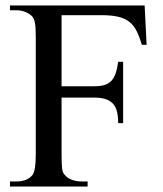

<svg xmlns="http://www.w3.org/2000/svg" viewBox="-20 -682 596 702"><path d="M498.5 -518.1Q489.7 -548.3 479.2 -569.1Q468.8 -589.8 452.4 -602.5Q436 -615.2 411.9 -620.8Q387.7 -626.5 351.6 -626.5H205.1V-366.7H325.2Q346.7 -366.7 361.6 -371.1Q376.5 -375.5 386.5 -385.7Q396.5 -396 402.6 -413.3Q408.7 -430.7 412.1 -456.1H430.2V-231.9H412.1Q412.1 -255.4 408 -272.9Q403.8 -290.5 393.8 -302Q383.8 -313.5 366.9 -319.3Q350.1 -325.2 325.2 -325.2H205.1V-117.7Q205.1 -85.4 206.8 -68.1Q208.5 -50.8 215.8 -43.5Q225.6 -30.8 242.4 -24.7Q259.3 -18.6 276.4 -18.6H300.3V0H16.6V-18.6H40.5Q79.6 -18.6 99.1 -42.5Q110.8 -58.1 110.8 -117.7V-545.4Q110.8 -563.5 110.1 -576.4Q109.4 -589.4 107.7 -598.4Q106 -607.4 103.3 -613.3Q100.6 -619.1 97.2 -622.6Q86.9 -632.8 71.5 -638.7Q56.2 -644.5 40.5 -644.5H16.6V-662.1H508.8L516.1 -518.1Z"/></svg>

Font: Doulos SIL Viet
Style: Regular
Weight: 400
Designer: Walt Agee, Victor Gaultney, Peter Martin, Debbi Hosken, Becca Hirsbrunner
Foundry: SIL International
Version: Version 5.000